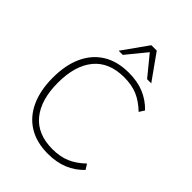

<svg xmlns="http://www.w3.org/2000/svg" viewBox="-262 -1067 1207 1207"><g transform="rotate(45 342.0 -463.5)"><path d="M385 8Q283 8 212.5 -35.5Q142 -79 105 -160Q68 -241 68 -353Q68 -465 105 -545.5Q142 -626 212.5 -669.5Q283 -713 385 -713Q462 -713 520.5 -688.5Q579 -664 624 -617L602 -582Q553 -629 502.5 -650.5Q452 -672 384 -672Q251 -672 182 -588.5Q113 -505 113 -353Q113 -201 182 -117Q251 -33 384 -33Q452 -33 502.5 -54.5Q553 -76 602 -123L624 -88Q579 -41 520 -16.5Q461 8 385 8ZM241 -765 362 -935H410L531 -765H494L386 -897L278 -765Z"/></g></svg>

Font: Mulish ExtraLight
Style: Regular
Weight: 200
Designer: Vernon Adams
Foundry: Vernon Adams
Version: Version 3.603